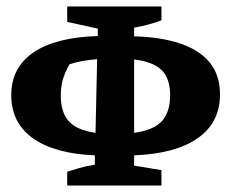

<svg xmlns="http://www.w3.org/2000/svg" viewBox="-20 -566 719 597"><path d="M189 11V-32Q208 -38 226.5 -43.5Q245 -49 275 -54V-83Q150 -88 82.5 -136Q15 -184 15 -270Q15 -356 84 -403Q153 -450 284 -454V-477L189 -498V-546H482V-503Q462 -495 440.5 -489.5Q419 -484 397 -480V-453Q478 -451 538 -431.5Q598 -412 631 -373Q664 -334 664 -272Q664 -185 595 -136.5Q526 -88 397 -83V-51L482 -37V11ZM169 -269Q169 -216 194.5 -188.5Q220 -161 277 -153L282 -382Q257 -380 235 -376Q213 -372 196 -366Q181 -339 175 -317Q169 -295 169 -269ZM509 -270Q509 -321 483 -347.5Q457 -374 397 -381V-153Q457 -161 483 -189Q509 -217 509 -270Z"/></svg>

Font: Piazzolla SC
Style: Bold
Weight: 700
Designer: Juan Pablo del Peral
Foundry: Huerta Tipografica
Version: Version 1.330